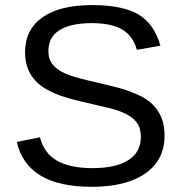

<svg xmlns="http://www.w3.org/2000/svg" viewBox="-20 -718 707 748"><path d="M621.1 -189.9Q621.1 -94.7 546.6 -42.5Q472.2 9.8 336.9 9.8Q85.4 9.8 45.4 -165L135.7 -183.1Q151.4 -121.1 202.1 -92Q252.9 -63 340.3 -63Q430.7 -63 479.7 -94Q528.8 -125 528.8 -185.1Q528.8 -218.8 513.4 -239.7Q498 -260.7 470.2 -274.4Q442.4 -288.1 403.8 -297.4Q365.2 -306.6 318.4 -317.4Q236.8 -335.4 194.6 -353.5Q152.3 -371.6 127.9 -393.6Q77.6 -439.5 77.6 -514.2Q77.6 -602.5 145.3 -650.4Q212.9 -698.2 338.9 -698.2Q456.1 -698.2 518.1 -662.4Q580.1 -626.5 605 -540L513.2 -523.9Q498 -578.6 455.6 -603.3Q413.1 -627.9 337.9 -627.9Q255.4 -627.9 211.9 -600.6Q168.5 -573.2 168.5 -519Q168.5 -487.3 185.3 -466.6Q202.1 -445.8 233.9 -431.6Q263.7 -417.5 360.4 -396Q399.9 -386.7 438.5 -376.7Q477.1 -366.7 511.2 -351.6Q531.2 -343.3 549.6 -331.3Q567.9 -319.3 581.5 -303.7Q600.1 -283.2 610.6 -255.4Q621.1 -227.5 621.1 -189.9Z"/></svg>

Font: Arimo
Style: Regular
Weight: 400
Designer: Steve Matteson
Foundry: Monotype Imaging Inc.
Version: Version 1.33